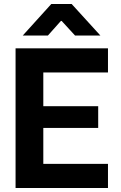

<svg xmlns="http://www.w3.org/2000/svg" viewBox="-20 -942 607 962"><path d="M94 -764H220L285 -837H289L356 -764H483L339 -922H237ZM521 -579V-700H58V0H521V-121H197V-301H472V-410H197V-579Z"/></svg>

Font: Be Vietnam
Style: Bold
Weight: 700
Designer: Gabriel Lam
Foundry: TypeRant
Version: Version 4.000